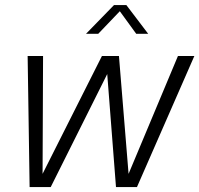

<svg xmlns="http://www.w3.org/2000/svg" viewBox="-20 -758 808 778"><path d="M100 0 92 -531H154.5L152.5 -53.5L393 -531H462L501 -53.5L701 -531H767.5L535 0H450L414.5 -458L185.5 0ZM328.5 -621 442 -737.5H492L580.5 -621H532L465.5 -712.5L378 -621Z"/></svg>

Font: Epilogue Light
Style: Italic
Weight: 300
Italic angle: -12°
Designer: Tyler Finck
Foundry: Etcetera Type Co
Version: Version 2.111; ttfautohint (v1.8.3)